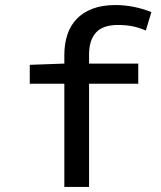

<svg xmlns="http://www.w3.org/2000/svg" viewBox="-20 -741 640 761"><path d="M235 0V-409H98V-484L235 -489V-523Q235 -567 247 -603.5Q259 -640 284 -666Q309 -692 347 -706.5Q385 -721 437 -721Q510 -721 580 -693L558 -620Q530 -632 504.5 -637Q479 -642 448 -642Q387 -642 360 -611.5Q333 -581 333 -525V-489H528V-409H333V0Z"/></svg>

Font: Source Code Pro Medium
Style: Regular
Weight: 500
Monospace: yes
Designer: Paul D. Hunt, Teo Tuominen
Foundry: Adobe Systems Incorporated
Version: Version 2.030;PS 1.000;hotconv 16.6.51;makeotf.lib2.5.65220